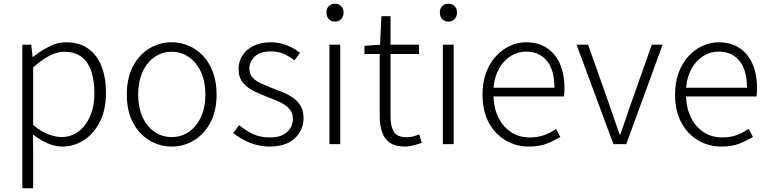

<svg xmlns="http://www.w3.org/2000/svg" viewBox="-20 -774 4127 1031"><path d="M100 237V-534H148L155 -468H157Q196 -499 241.5 -523Q287 -547 335 -547Q406 -547 453.5 -513Q501 -479 525 -418.5Q549 -358 549 -275Q549 -184 516 -119.5Q483 -55 430 -21Q377 13 314 13Q277 13 237 -4Q197 -21 157 -52L158 46V237ZM310 -38Q361 -38 401 -67.5Q441 -97 464 -150.5Q487 -204 487 -274Q487 -338 471 -388.5Q455 -439 419.5 -467.5Q384 -496 324 -496Q286 -496 245 -474.5Q204 -453 158 -412V-103Q201 -67 240.5 -52.5Q280 -38 310 -38Z M902 13Q838 13 782.5 -20Q727 -53 694 -115.5Q661 -178 661 -266Q661 -355 694 -418Q727 -481 782.5 -514Q838 -547 902 -547Q950 -547 994 -528Q1038 -509 1071.5 -473Q1105 -437 1124 -384.5Q1143 -332 1143 -266Q1143 -178 1109.5 -115.5Q1076 -53 1021.5 -20Q967 13 902 13ZM902 -38Q954 -38 995 -66.5Q1036 -95 1059.5 -146.5Q1083 -198 1083 -266Q1083 -335 1059.5 -386.5Q1036 -438 995 -467Q954 -496 902 -496Q850 -496 809 -467Q768 -438 745 -386.5Q722 -335 722 -266Q722 -198 745 -146.5Q768 -95 809 -66.5Q850 -38 902 -38Z M1428 13Q1370 13 1319 -8.5Q1268 -30 1232 -60L1264 -102Q1298 -74 1337 -55Q1376 -36 1430 -36Q1491 -36 1522 -65.5Q1553 -95 1553 -136Q1553 -168 1533.5 -189.5Q1514 -211 1484.5 -225Q1455 -239 1424 -250Q1385 -265 1347.5 -282.5Q1310 -300 1285.5 -329Q1261 -358 1261 -403Q1261 -443 1281.5 -475.5Q1302 -508 1341 -527.5Q1380 -547 1436 -547Q1480 -547 1521 -530.5Q1562 -514 1591 -490L1561 -450Q1534 -471 1504 -484.5Q1474 -498 1435 -498Q1376 -498 1347.5 -470Q1319 -442 1319 -406Q1319 -377 1336 -358Q1353 -339 1381 -326.5Q1409 -314 1439 -302Q1471 -290 1501 -277.5Q1531 -265 1555.5 -247.5Q1580 -230 1595 -204Q1610 -178 1610 -139Q1610 -98 1589 -63Q1568 -28 1528 -7.5Q1488 13 1428 13Z M1749 0V-534H1807V0ZM1779 -658Q1758 -658 1745.5 -671.5Q1733 -685 1733 -707Q1733 -728 1745.5 -741Q1758 -754 1779 -754Q1799 -754 1812 -741Q1825 -728 1825 -707Q1825 -685 1812 -671.5Q1799 -658 1779 -658Z M2156 13Q2103 13 2073.5 -7.5Q2044 -28 2031.5 -65Q2019 -102 2019 -151V-484H1937V-528L2021 -534L2028 -687H2077V-534H2230V-484H2077V-147Q2077 -97 2094.5 -67Q2112 -37 2166 -37Q2181 -37 2199 -41.5Q2217 -46 2231 -53L2245 -7Q2222 1 2198.5 7Q2175 13 2156 13Z M2358 0V-534H2416V0ZM2388 -658Q2367 -658 2354.5 -671.5Q2342 -685 2342 -707Q2342 -728 2354.5 -741Q2367 -754 2388 -754Q2408 -754 2421 -741Q2434 -728 2434 -707Q2434 -685 2421 -671.5Q2408 -658 2388 -658Z M2820 13Q2751 13 2694.5 -20.5Q2638 -54 2604.5 -116Q2571 -178 2571 -266Q2571 -331 2590 -383Q2609 -435 2642.5 -471.5Q2676 -508 2718 -527.5Q2760 -547 2805 -547Q2869 -547 2915 -517.5Q2961 -488 2986 -432.5Q3011 -377 3011 -299Q3011 -288 3010.5 -277.5Q3010 -267 3008 -256H2630Q2632 -192 2656.5 -142.5Q2681 -93 2724 -64.5Q2767 -36 2825 -36Q2868 -36 2902 -48.5Q2936 -61 2966 -82L2989 -39Q2957 -19 2917 -3Q2877 13 2820 13ZM2630 -303H2957Q2957 -399 2916 -448Q2875 -497 2805 -497Q2762 -497 2724 -474Q2686 -451 2661 -408Q2636 -365 2630 -303Z M3274 0 3076 -534H3138L3254 -206Q3267 -168 3280.5 -128.5Q3294 -89 3307 -52H3311Q3324 -89 3337.5 -128.5Q3351 -168 3364 -206L3480 -534H3538L3343 0Z M3854 13Q3785 13 3728.5 -20.5Q3672 -54 3638.5 -116Q3605 -178 3605 -266Q3605 -331 3624 -383Q3643 -435 3676.5 -471.5Q3710 -508 3752 -527.5Q3794 -547 3839 -547Q3903 -547 3949 -517.5Q3995 -488 4020 -432.5Q4045 -377 4045 -299Q4045 -288 4044.5 -277.5Q4044 -267 4042 -256H3664Q3666 -192 3690.5 -142.5Q3715 -93 3758 -64.5Q3801 -36 3859 -36Q3902 -36 3936 -48.5Q3970 -61 4000 -82L4023 -39Q3991 -19 3951 -3Q3911 13 3854 13ZM3664 -303H3991Q3991 -399 3950 -448Q3909 -497 3839 -497Q3796 -497 3758 -474Q3720 -451 3695 -408Q3670 -365 3664 -303Z"/></svg>

Font: Noto Sans HK Thin Light
Style: Regular
Weight: 300
Version: Version 2.004-H2;hotconv 1.0.118;makeotfexe 2.5.65603